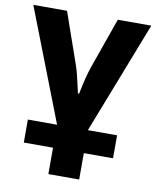

<svg xmlns="http://www.w3.org/2000/svg" viewBox="-87 -613 748 920"><g transform="rotate(10 287.0 -153.0)"><path d="M503.9 0V111.8H361.8V240.2H211.9V111.8H69.8V0H211.9L0 -545.9H164.1L250 -299.8Q262.7 -264.2 277.8 -194.3L284.2 -165H290Q307.6 -252.9 324.2 -299.8L411.1 -545.9H574.2L361.8 0Z"/></g></svg>

Font: NotoSans-Bold
Style: Bold
Weight: 700
Designer: Monotype Design team
Foundry: Monotype Imaging Inc.
Version: Version 1.04